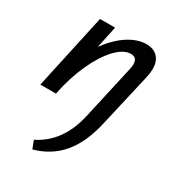

<svg xmlns="http://www.w3.org/2000/svg" viewBox="-172 -530 849 926"><g transform="rotate(30 252.0 -67.5)"><path d="M458 -335Q458 -315 452 -288L384 8Q357 128 299 196.5Q241 265 149 290L132 246Q258 184 295 20L362 -279Q366 -294 366 -309Q366 -347 331 -347Q291 -347 247.5 -301Q204 -255 168 -175.5Q132 -96 113 0H26L117 -418H201L175 -296Q221 -359 272.5 -392Q324 -425 373 -425Q412 -425 435 -402Q458 -379 458 -335Z"/></g></svg>

Font: Ysabeau Infant Semibold
Style: Italic
Weight: 600
Italic angle: -12°
Designer: Christian Thalmann (Catharsis Fonts)
Version: Version 0.003